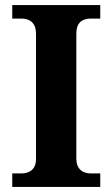

<svg xmlns="http://www.w3.org/2000/svg" viewBox="-20 -734 441 754"><path d="M28.1 0V-53H64.3Q79.2 -53 92.2 -58.3Q105.2 -63.6 113.3 -76.2Q121.4 -88.8 121.4 -110.5V-600Q121.4 -623.9 113.3 -637.1Q105.2 -650.4 92.2 -655.7Q79.2 -661 64.3 -661H28.1V-714H373.7V-661H336.3Q320.1 -661 307.2 -655.4Q294.3 -649.8 287.1 -636.8Q279.8 -623.9 279.8 -599.4V-111.7Q279.8 -90.5 287.6 -77.4Q295.4 -64.2 308.4 -58.6Q321.3 -53 336.3 -53H373.7V0Z"/></svg>

Font: Noto Serif Sinhala
Style: Regular
Weight: 400
Designer: Jelle Bosma - Monotype Design Team
Foundry: Monotype Imaging Inc.
Version: Version 2.006